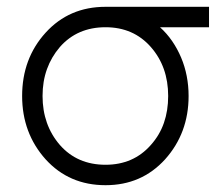

<svg xmlns="http://www.w3.org/2000/svg" viewBox="-20 -532 643 564"><path d="M290 -512Q183 -512 114 -436Q45 -360 45 -250Q45 -141 114 -64Q183 12 290 12Q396 12 465 -64Q534 -141 534 -250Q534 -280 528.5 -308.5Q523 -337 512 -363Q501 -389 485.5 -411.5Q470 -434 450 -452H594V-512ZM290 -452Q372 -452 423 -394Q474 -336 474 -250Q474 -207 461.5 -171Q449 -135 423 -106Q372 -48 290 -48Q207 -48 156 -106Q105 -165 105 -250Q105 -293 118 -329Q131 -365 156 -394Q207 -452 290 -452Z"/></svg>

Font: Unageo
Style: Light
Weight: 300
Designer: Richard Sepsi
Foundry: Richard Sepsi
Version: Version 2.000